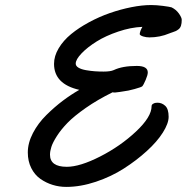

<svg xmlns="http://www.w3.org/2000/svg" viewBox="-20 -731 744 765"><path d="M704.1 -651.9Q704.1 -638.2 701.2 -628.9Q698.2 -619.6 691.7 -614.5Q685.1 -609.4 680.2 -607.2Q675.3 -605 666.5 -602.1Q665 -601.6 661.1 -600.3Q657.2 -599.1 655.3 -598.1Q617.2 -582 575.2 -582Q562.5 -582 550.5 -585.7Q538.6 -589.4 536.6 -594.7Q537.6 -607.4 547.4 -624Q501 -622.1 451.2 -605.2Q401.4 -588.4 365 -565.7Q328.6 -543 305.2 -518.6Q281.7 -494.1 281.7 -477.5Q281.7 -467.8 293 -461.2Q304.2 -454.6 322.8 -451.4Q341.3 -448.2 357.9 -447Q374.5 -445.8 392.6 -445.8Q419.9 -445.8 433.1 -451.7Q467.8 -468.3 524.9 -468.3Q568.8 -468.3 568.8 -442.4Q568.8 -432.1 560.3 -412.4Q551.8 -392.6 546.9 -387.2Q543.5 -383.8 516.1 -376.2Q488.8 -368.7 473.1 -367.2Q472.7 -367.2 470 -366.7Q467.3 -366.2 463.6 -365.7Q460 -365.2 457.5 -364.7Q434.6 -360.8 428.7 -363.3Q368.2 -333.5 321.5 -300.8Q274.9 -268.1 249 -241.5Q223.1 -214.8 206.5 -188.7Q189.9 -162.6 184.6 -145.5Q179.2 -128.4 179.2 -114.7Q179.2 -66.4 246.1 -66.4Q298.3 -66.4 378.9 -107.4Q459.5 -148.4 521.7 -206.8Q584 -265.1 584 -308.1Q584 -313.5 589.1 -316.9Q594.2 -320.3 598.9 -321Q603.5 -321.8 607.4 -321.8Q625 -321.8 638.4 -309.3Q651.9 -296.9 651.9 -265.6Q651.9 -239.3 628.9 -202.9Q606 -166.5 564.9 -129.2Q523.9 -91.8 473.6 -59.6Q423.3 -27.3 362.1 -6.8Q300.8 13.7 244.1 13.7Q215.8 13.7 189.7 5.6Q163.6 -2.4 140.9 -18.3Q118.2 -34.2 104.5 -61.5Q90.8 -88.9 90.8 -123.5Q90.8 -161.6 111.3 -200.9Q131.8 -240.2 164.8 -272.7Q197.8 -305.2 230.2 -329.6Q262.7 -354 295.9 -373Q195.3 -396 195.3 -476.6Q195.3 -507.8 213.9 -538.8Q232.4 -569.8 263.4 -595.2Q294.4 -620.6 334.7 -642.3Q375 -664.1 417.7 -679Q460.4 -693.8 503.4 -702.4Q546.4 -710.9 582 -710.9Q603.5 -710.9 629.6 -707.5Q655.8 -704.1 663.6 -701.7Q681.6 -692.9 692.9 -677Q704.1 -661.1 704.1 -651.9Z"/></svg>

Font: Yellowtail
Style: Regular
Weight: 400
Designer: Astigmatic (AOETI)
Foundry: Astigmatic (AOETI)
Version: Version 1.000